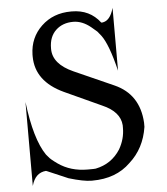

<svg xmlns="http://www.w3.org/2000/svg" viewBox="-54 -798 745 859"><g transform="rotate(-5 319.0 -368.5)"><path d="M58.6 -364.3Q79.1 -195.3 129.4 -122.1L138.7 -111.3Q146.5 -100.1 177.7 -78.1Q233.4 -39.1 309.6 -39.1Q310.5 -39.1 311.5 -39.1Q341.8 -39.1 345.7 -40Q418 -54.7 457 -116.2Q482.9 -161.1 482.9 -210.4V-223.1Q478.5 -284.2 399.4 -318.4L233.4 -394.5Q109.4 -452.1 108.4 -563.5V-573.2Q110.4 -648.9 163.1 -699.2Q216.3 -750 296.9 -750Q298.3 -750 299.8 -750Q380.9 -750 427.2 -689L431.2 -688.5Q467.8 -692.4 483.4 -750V-467.8Q454.1 -588.4 422.9 -629.9L406.2 -650.4Q398.9 -657.2 380.9 -671.9Q343.3 -702.6 303.7 -703.1Q303.7 -703.1 302.2 -703.1Q254.9 -703.1 224.6 -674.8Q193.4 -645.5 193.4 -593.8Q193.4 -592.3 193.4 -590.8Q193.4 -522.9 284.2 -482.4L461.9 -403.3Q571.8 -354.5 579.1 -226.1V-207Q564.5 -111.3 498 -51.8Q433.1 12.2 326.2 12.2H322.3Q287.1 12.2 220.7 -7.8L129.4 -46.9L123 -49.3Q74.2 -45.4 58.6 12.7Z"/></g></svg>

Font: Modern Antiqua
Style: Regular
Weight: 500
Version: Version 1.0